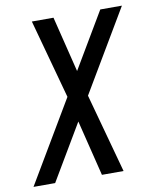

<svg xmlns="http://www.w3.org/2000/svg" viewBox="-131 -585 714 865"><g transform="rotate(-10 226.0 -152.5)"><path d="M-48 215 173 -158 74 -520H173L236 -265L387 -520H486L265 -147L364 215H265L202 -40L51 215Z"/></g></svg>

Font: Iosevka SS18 Medium
Style: Italic
Weight: 500
Italic angle: -9°
Monospace: yes
Designer: Belleve Invis
Foundry: Belleve Invis
Version: Version 25.1.1; ttfautohint (v1.8.4)